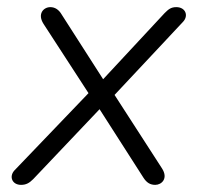

<svg xmlns="http://www.w3.org/2000/svg" viewBox="-20 -512 563 538"><path d="M39 6C53 6 62 1 73 -10L259 -206L382 -14C391 0 401 6 415 6C433 6 452 -12 434 -40L301 -246L493 -451C509 -468 500 -492 474 -492C459 -492 452 -486 441 -475L269 -290L153 -471C145 -485 134 -492 121 -492C102 -492 84 -473 102 -445L228 -251L20 -34C5 -17 14 6 39 6Z"/></svg>

Font: SN Pro Light
Style: Italic
Weight: 300
Italic angle: -8.99998°
Designer: Tobias Whetton
Foundry: Supernotes
Version: Version 1.001;Glyphs 3.2 (3249)